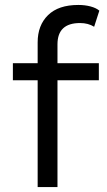

<svg xmlns="http://www.w3.org/2000/svg" viewBox="-20 -755 433 775"><path d="M212 -500H379V-431H212V0H132V-431H32V-500H132V-584Q132 -653 174 -694Q216 -735 296 -735Q323 -735 345.5 -729Q368 -723 381 -712L360 -647Q336 -662 303 -662Q212 -662 212 -576Z"/></svg>

Font: Work Sans
Style: Regular
Weight: 400
Designer: Wei Huang
Foundry: Wei Huang
Version: Version 1.500; ttfautohint (v1.6)